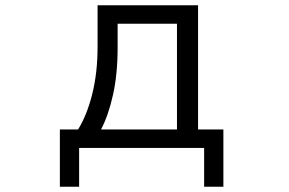

<svg xmlns="http://www.w3.org/2000/svg" viewBox="-20 -561 1096 728"><path d="M207 147V-70H276Q310 -125 330 -205.5Q350 -286 350 -384V-541H731V-70H827V147H754V0H280V147ZM651 -70V-471H426V-381Q426 -280 408.5 -201.5Q391 -123 363 -70Z"/></svg>

Font: PlemolJP
Style: Regular
Weight: 400
Monospace: yes
Version: v2.0.4; ttfautohint (v1.8.4.7-5d5b-dirty) -l 6 -r 45 -G 200 